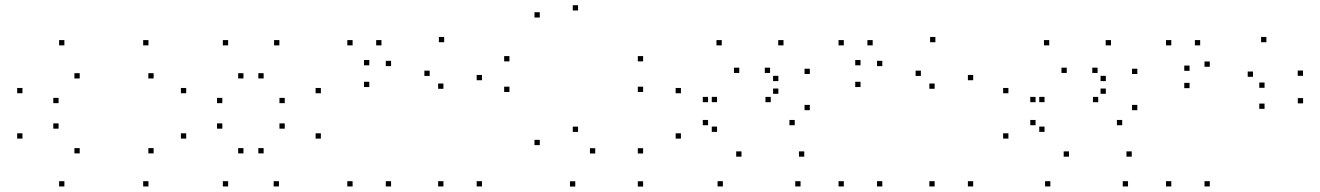

<svg xmlns="http://www.w3.org/2000/svg" viewBox="-20 -696 5000 727"><path d="M542.1 10V-10H522.1V10ZM561.7 -115.2V-135.2H541.7V-115.2ZM281.8 -115.2V-135.2H261.8V-115.2ZM201.8 -208.8V-228.8H181.8V-208.8ZM201.8 -305.4V-325.4H181.8V-305.4ZM281.8 -398.9V-418.9H261.8V-398.9ZM561.7 -398.9V-418.9H541.7V-398.9ZM542.1 -524.2V-544.2H522.1V-524.2ZM223.8 -524.2V-544.2H203.8V-524.2ZM65 -342.9V-362.9H45V-342.9ZM65 -171.2V-191.2H45V-171.2ZM223.8 10V-10H203.8V10Z M1036.2 10V-10H1016.2V10ZM1195 -171.2V-191.2H1175V-171.2ZM1195 -342.9V-362.9H1175V-342.9ZM1037.8 -524.2V-544.2H1017.8V-524.2ZM843.8 -524.2V-544.2H823.8V-524.2ZM685 -342.9V-362.9H665V-342.9ZM685 -171.2V-191.2H665V-171.2ZM843.8 10V-10H823.8V10ZM821.8 -208.8V-228.8H801.8V-208.8ZM821.8 -305.4V-325.4H801.8V-305.4ZM901.8 -398.9V-418.9H881.8V-398.9ZM978.2 -398.9V-418.9H958.2V-398.9ZM1058.2 -305.4V-325.4H1038.2V-305.4ZM1058.2 -208.8V-228.8H1038.2V-208.8ZM978.2 -115.2V-135.2H958.2V-115.2ZM901.8 -115.2V-135.2H881.8V-115.2Z M1804.9 10V-10H1784.9V10ZM1804.9 -392.2V-412.2H1784.9V-392.2ZM1661.8 -536.1V-556.1H1641.8V-536.1ZM1378.3 -448.7V-468.7H1358.3V-448.7ZM1378.3 -366.4V-386.4H1358.3V-366.4ZM1606.9 -408.5V-428.5H1586.9V-408.5ZM1659 -359.8V-379.8H1639V-359.8ZM1659 10V-10H1639V10ZM1460.8 10V-10H1440.8V10ZM1460.8 -445.7V-465.7H1440.8V-445.7ZM1424.4 -524.2V-544.2H1404.4V-524.2ZM1315.1 -524.2V-544.2H1295.1V-524.2ZM1315.1 10V-10H1295.1V10Z M2415.1 10.4V-9.6H2395.1V10.4ZM2415.1 -114.8V-134.8H2395.1V-114.8ZM2233.8 -114.8V-134.8H2213.8V-114.8ZM2168.8 -196.5V-216.5H2148.8V-196.5ZM2168.8 -656.3V-676.3H2148.8V-656.3ZM2023.8 -629.7V-649.7H2003.8V-629.7ZM2023.8 -146.5V-166.5H2003.8V-146.5ZM2158.2 10.4V-9.6H2138.2V10.4ZM2415.1 -347.8V-367.8H2395.1V-347.8ZM2415.1 -463.6V-483.6H2395.1V-463.6ZM1909 -463.6V-483.6H1889V-463.6ZM1909 -347.8V-367.8H1889V-347.8Z M3011.2 10V-10H2991.2V10ZM3025.3 -102.8V-122.8H3005.3V-102.8ZM2787.6 -102.8V-122.8H2767.6V-102.8ZM2695.1 -196.7V-216.7H2675.1V-196.7ZM2695.1 -309.2V-329.2H2675.1V-309.2ZM2779.2 -419.8V-439.8H2759.2V-419.8ZM2895.9 -419.8V-439.8H2875.9V-419.8ZM2927.2 -388.9V-408.9H2907.2V-388.9ZM2927.2 -340.8V-360.8H2907.2V-340.8ZM2898.4 -309.1V-329.1H2878.4V-309.1ZM2661.1 -309.1V-329.1H2641.1V-309.1ZM2661.1 -221.8V-241.8H2641.1V-221.8ZM2989.2 -221.8V-241.8H2969.2V-221.8ZM3046.4 -278.8V-298.8H3026.4V-278.8ZM3046.4 -415.8V-435.8H3026.4V-415.8ZM2946.7 -524.2V-544.2H2926.7V-524.2ZM2712.9 -524.2V-544.2H2692.9V-524.2ZM2558.3 -342.9V-362.9H2538.3V-342.9ZM2558.3 -171.2V-191.2H2538.3V-171.2ZM2717.1 10V-10H2697.1V10Z M3664.9 10V-10H3644.9V10ZM3664.9 -392.2V-412.2H3644.9V-392.2ZM3521.8 -536.1V-556.1H3501.8V-536.1ZM3238.3 -448.7V-468.7H3218.3V-448.7ZM3238.3 -366.4V-386.4H3218.3V-366.4ZM3466.9 -408.5V-428.5H3446.9V-408.5ZM3519 -359.8V-379.8H3499V-359.8ZM3519 10V-10H3499V10ZM3320.8 10V-10H3300.8V10ZM3320.8 -445.7V-465.7H3300.8V-445.7ZM3284.4 -524.2V-544.2H3264.4V-524.2ZM3175.1 -524.2V-544.2H3155.1V-524.2ZM3175.1 10V-10H3155.1V10Z M4251.2 10V-10H4231.2V10ZM4265.3 -102.8V-122.8H4245.3V-102.8ZM4027.6 -102.8V-122.8H4007.6V-102.8ZM3935.1 -196.7V-216.7H3915.1V-196.7ZM3935.1 -309.2V-329.2H3915.1V-309.2ZM4019.2 -419.8V-439.8H3999.2V-419.8ZM4135.9 -419.8V-439.8H4115.9V-419.8ZM4167.2 -388.9V-408.9H4147.2V-388.9ZM4167.2 -340.8V-360.8H4147.2V-340.8ZM4138.4 -309.1V-329.1H4118.4V-309.1ZM3901.1 -309.1V-329.1H3881.1V-309.1ZM3901.1 -221.8V-241.8H3881.1V-221.8ZM4229.2 -221.8V-241.8H4209.2V-221.8ZM4286.4 -278.8V-298.8H4266.4V-278.8ZM4286.4 -415.8V-435.8H4266.4V-415.8ZM4186.7 -524.2V-544.2H4166.7V-524.2ZM3952.9 -524.2V-544.2H3932.9V-524.2ZM3798.3 -342.9V-362.9H3778.3V-342.9ZM3798.3 -171.2V-191.2H3778.3V-171.2ZM3957.1 10V-10H3937.1V10Z M4914.1 -304.6V-324.6H4894.1V-304.6ZM4913.8 -408.9V-428.9H4893.8V-408.9ZM4775.1 -536.1V-556.1H4755.1V-536.1ZM4484.2 -427.8V-447.8H4464.2V-427.8ZM4484.2 -362.2V-382.2H4464.2V-362.2ZM4724.4 -405.2V-425.2H4704.4V-405.2ZM4768.2 -363.5V-383.5H4748.2V-363.5ZM4768.2 -283.8V-303.8H4748.2V-283.8ZM4560.8 10V-10H4540.8V10ZM4560.8 -443.2V-463.2H4540.8V-443.2ZM4524.4 -524.2V-544.2H4504.4V-524.2ZM4415.1 -524.2V-544.2H4395.1V-524.2ZM4415.1 10V-10H4395.1V10Z"/></svg>

Font: Monaspace Krypton Dots Var
Style: Regular
Weight: 400
Designer: Riley Cran and the Lettermatic Team
Version: Version 1.100 (Monaspace Krypton Dots)